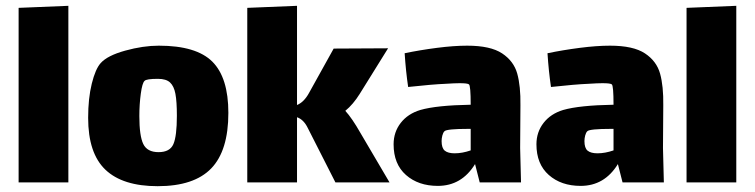

<svg xmlns="http://www.w3.org/2000/svg" viewBox="-20 -627 2595 660"><path d="M44 -600 215 -607V0H44Z M283 -222Q283 -289 295.5 -339.5Q308 -390 326 -410Q349 -436 410.5 -453Q472 -470 526 -470Q655 -470 710 -415Q765 -360 765 -239Q765 -109 706 -48Q647 13 522 13Q402 13 342.5 -43.5Q283 -100 283 -222ZM588 -229Q588 -278 583 -304.5Q578 -331 564.5 -343.5Q551 -356 523 -356Q483 -356 477 -349Q469 -342 464 -305Q459 -268 459 -228Q459 -160 472.5 -132Q486 -104 525 -104Q564 -104 576 -131.5Q588 -159 588 -229Z M1319 0H1133L1038 -187Q1024 -216 1001 -224V0H830V-600L1001 -607V-266Q1025 -276 1042 -307L1127 -460L1314 -461L1217 -305Q1194 -268 1167 -246Q1190 -221 1219 -170Z M1629 0 1613 -63Q1567 12 1485 12Q1418 12 1375.5 -25.5Q1333 -63 1333 -131Q1333 -173 1357.5 -204.5Q1382 -236 1425 -249Q1481 -265 1598 -267Q1598 -333 1592 -337Q1587 -341 1560 -341Q1543 -341 1513 -339Q1465 -337 1383 -328Q1375 -382 1371 -444Q1424 -455 1482 -462.5Q1540 -470 1586 -470Q1666 -470 1706 -443.5Q1746 -417 1758 -374Q1770 -331 1769 -265L1768 -118L1771 0ZM1598 -110V-184H1590Q1516 -184 1508 -176Q1503 -171 1500.5 -161Q1498 -151 1498 -142Q1498 -118 1509 -109Q1520 -100 1543 -100Q1569 -100 1598 -110Z M2120 0 2104 -63Q2058 12 1976 12Q1909 12 1866.5 -25.5Q1824 -63 1824 -131Q1824 -173 1848.5 -204.5Q1873 -236 1916 -249Q1972 -265 2089 -267Q2089 -333 2083 -337Q2078 -341 2051 -341Q2034 -341 2004 -339Q1956 -337 1874 -328Q1866 -382 1862 -444Q1915 -455 1973 -462.5Q2031 -470 2077 -470Q2157 -470 2197 -443.5Q2237 -417 2249 -374Q2261 -331 2260 -265L2259 -118L2262 0ZM2089 -110V-184H2081Q2007 -184 1999 -176Q1994 -171 1991.5 -161Q1989 -151 1989 -142Q1989 -118 2000 -109Q2011 -100 2034 -100Q2060 -100 2089 -110Z M2340 -600 2511 -607V0H2340Z"/></svg>

Font: Lalezar
Style: Regular
Weight: 400
Designer: Borna Izadpanah
Foundry: Borna Izadpanah
Version: Version 1.004